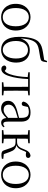

<svg xmlns="http://www.w3.org/2000/svg" viewBox="1300 -2172 885 3526"><g transform="rotate(90 1743.0 -408.5)"><path d="M294 14C421 14 540 -74 540 -255C540 -435 419 -526 294 -526C170 -526 50 -435 50 -255C50 -75 168 14 294 14ZM294 -16C191 -16 127 -101 127 -254C127 -407 191 -495 294 -495C397 -495 462 -407 462 -254C462 -101 397 -16 294 -16Z M896 -16C802 -16 732 -106 732 -259C732 -403 803 -479 896 -479C990 -479 1054 -409 1054 -258C1054 -110 990 -16 896 -16ZM896 14C1013 14 1129 -71 1129 -265C1129 -429 1029 -513 904 -513C788 -513 720 -450 685 -343C693 -504 726 -588 774 -631C811 -664 862 -676 949 -689C1017 -700 1074 -708 1094 -726C1109 -744 1116 -777 1123 -825L1100 -831L1079 -777C1038 -769 984 -763 938 -754C853 -739 798 -725 748 -676C688 -619 656 -485 656 -319C656 -88 750 14 896 14Z M1572 0H1730V-27L1647 -36C1646 -91 1645 -173 1645 -227V-285C1645 -338 1646 -420 1647 -476L1730 -485V-512H1307V-485L1395 -474C1390 -344 1373 -233 1342 -146C1325 -100 1308 -72 1282 -52C1263 -71 1247 -81 1227 -81C1205 -81 1191 -71 1182 -51C1182 -13 1209 10 1246 10C1299 10 1345 -31 1377 -135C1407 -226 1425 -345 1431 -482H1573L1575 -285V-227L1573 -35L1490 -27V0Z M2233 13C2268 13 2297 -2 2317 -33L2302 -49C2286 -32 2274 -26 2257 -26C2228 -26 2213 -45 2213 -111V-354C2213 -476 2157 -526 2045 -526C1938 -526 1866 -479 1845 -398C1849 -377 1863 -365 1885 -365C1908 -365 1923 -376 1928 -407L1944 -478C1973 -490 2001 -495 2028 -495C2108 -495 2144 -466 2144 -354V-316C2099 -305 2050 -292 2006 -279C1878 -241 1831 -190 1831 -114C1831 -31 1891 14 1968 14C2040 14 2085 -18 2146 -83C2153 -23 2180 13 2233 13ZM2144 -115C2078 -52 2040 -32 1998 -32C1940 -32 1902 -64 1902 -126C1902 -179 1933 -221 2020 -253C2057 -266 2101 -279 2144 -291Z M2739 -43C2752 -3 2770 8 2828 8C2847 8 2874 4 2896 0V-26L2810 -35L2768 -151C2742 -224 2709 -255 2645 -266C2688 -281 2718 -313 2743 -382C2753 -411 2763 -430 2773 -446C2788 -442 2804 -440 2825 -440C2860 -440 2880 -456 2880 -483C2880 -506 2867 -519 2841 -526C2780 -518 2750 -485 2715 -393C2681 -299 2643 -279 2582 -279H2525L2527 -476L2610 -485V-512H2369V-485L2452 -476L2454 -285V-227L2452 -35L2369 -27V0H2610V-27L2527 -36C2526 -90 2525 -175 2525 -251H2583C2646 -251 2669 -238 2694 -171Z M3190 14C3317 14 3436 -74 3436 -255C3436 -435 3315 -526 3190 -526C3066 -526 2946 -435 2946 -255C2946 -75 3064 14 3190 14ZM3190 -16C3087 -16 3023 -101 3023 -254C3023 -407 3087 -495 3190 -495C3293 -495 3358 -407 3358 -254C3358 -101 3293 -16 3190 -16Z"/></g></svg>

Font: Source Han Serif CN Light
Style: Regular
Weight: 300
Designer: Ryoko NISHIZUKA 西塚涼子 (kana & ideographs); Frank Grießhammer (Latin, Greek & Cyrillic); Wenlong ZHANG 张文龙 (bopomofo); San
Foundry: Adobe
Version: Version 2.003;hotconv 1.1.1;makeotfexe 2.6.0